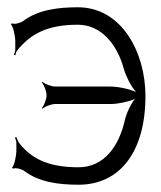

<svg xmlns="http://www.w3.org/2000/svg" viewBox="-20 -497 442 528"><path d="M10 -430C16 -426 22 -396 22 -386V-359C22 -355 19 -350 18 -346L22 -345C23 -348 24 -354 27 -358C65 -405 112 -429 194 -429C257 -429 302 -377 321 -306C327 -286 340 -260 354 -244C334 -253 304 -259 282 -259H132C121 -259 103 -266 97 -272L95 -270C101 -264 108 -246 108 -235C108 -224 101 -206 95 -200L97 -198C103 -204 121 -211 132 -211H285C304 -211 333 -217 351 -225C339 -210 327 -184 323 -165C307 -96 267 -37 196 -37C119 -37 70 -57 34 -102C30 -107 27 -114 25 -120L21 -119C22 -115 25 -110 25 -106V-80C25 -70 19 -40 13 -36L16 -33C21 -37 41 -32 48 -26C88 4 142 11 196 11C310 11 380 -80 380 -233C380 -351 316 -477 194 -477C140 -477 85 -470 45 -440C38 -434 18 -429 13 -433Z"/></svg>

Font: Armata Saber
Style: Rg
Weight: 400
Designer: Jasper
Foundry: Cannot Into Space Fonts
Version: Version 0.970